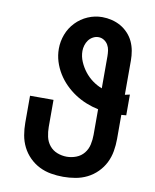

<svg xmlns="http://www.w3.org/2000/svg" viewBox="-85 -817 721 894"><g transform="rotate(10 275.0 -370.0)"><path d="M275 12Q246 12 217 7Q188 2 162 -11Q136 -24 115 -45Q94 -66 81 -92Q68 -118 63 -147Q58 -176 58 -205V-333H169V-205Q169 -182 174 -159Q179 -136 193.5 -118Q208 -100 230 -91.5Q252 -83 275 -83Q298 -83 320 -91.5Q342 -100 356.5 -118Q371 -136 376 -159Q381 -182 381 -205V-326Q352 -332 323.5 -343.5Q295 -355 270 -371.5Q245 -388 223.5 -409.5Q202 -431 186 -457Q170 -483 161 -512Q152 -541 152 -572Q152 -607 164.5 -640Q177 -673 201.5 -698.5Q226 -724 258.5 -738Q291 -752 326 -752Q349 -752 371.5 -746.5Q394 -741 413.5 -730Q433 -719 449 -702Q465 -685 474.5 -664.5Q484 -644 488 -621.5Q492 -599 492 -576V-414Q498 -415 503.5 -416.5Q509 -418 515 -419V-321Q509 -321 503.5 -320Q498 -319 492 -319V-205Q492 -176 487 -147Q482 -118 469 -92Q456 -66 435 -45Q414 -24 388 -11Q362 2 333 7Q304 12 275 12ZM381 -425V-576Q381 -590 379 -604Q377 -618 370 -630Q363 -642 351 -649.5Q339 -657 325 -657Q311 -657 298.5 -650Q286 -643 278 -632Q270 -621 266 -607.5Q262 -594 262 -581Q262 -555 272.5 -530.5Q283 -506 299 -485.5Q315 -465 336 -449.5Q357 -434 381 -425Z"/></g></svg>

Font: Lode
Style: Bold
Weight: 700
Monospace: yes
Designer: Belleve Invis
Foundry: Belleve Invis
Version: Version 29.2.0; ttfautohint (v1.8.3)